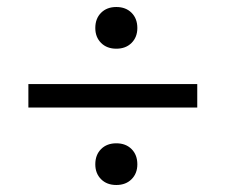

<svg xmlns="http://www.w3.org/2000/svg" viewBox="-20 -590 644 548"><path d="M543 -350V-283H61V-350ZM312 -62Q285 -62 268.5 -78.5Q252 -95 252 -121Q252 -148 268.5 -164.5Q285 -181 312 -181Q339 -181 355.5 -164.5Q372 -148 372 -121Q372 -95 355.5 -78.5Q339 -62 312 -62ZM312 -451Q285 -451 268.5 -467.5Q252 -484 252 -510Q252 -537 268.5 -553.5Q285 -570 312 -570Q339 -570 355.5 -553.5Q372 -537 372 -510Q372 -484 355.5 -467.5Q339 -451 312 -451Z"/></svg>

Font: Kantumruy Pro
Style: Regular
Weight: 400
Designer: Sovichet Tep
Foundry: Sovichet Tep
Version: Version 1.002